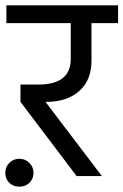

<svg xmlns="http://www.w3.org/2000/svg" viewBox="-46 -662 464 722"><path d="M31 -279V-344H98Q220 -344 220 -440V-575H-22V-642H398V-575H298V-433Q298 -362 254 -321.5Q210 -281 136 -279H125L337 0H242ZM-26 -12Q-26 -34 -11 -49.5Q4 -65 27 -65Q49 -65 64.5 -49.5Q80 -34 80 -12Q80 10 65 25Q50 40 27 40Q4 40 -11 25.5Q-26 11 -26 -12Z"/></svg>

Font: Hind Regular
Style: Regular
Weight: 400
Designer: Manushi Parikh, Satya Rajpurohit
Foundry: Indian Type Foundry
Version: Version 1.201;PS 1.0;hotconv 1.0.78;makeotf.lib2.5.61930; tt